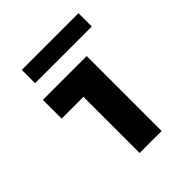

<svg xmlns="http://www.w3.org/2000/svg" viewBox="-195 -829 952 952"><g transform="rotate(-45 281.0 -352.5)"><path d="M234.4 0V-525.4H388.7V0ZM81.5 -394V-525.4H388.7V-394ZM112.8 -611.3V-704.6H510.3V-611.3Z"/></g></svg>

Font: Reddit Mono ExtraBold
Style: Regular
Weight: 800
Monospace: yes
Designer: Stephen Hutchings
Foundry: Reddit
Version: Version 1.014